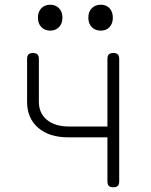

<svg xmlns="http://www.w3.org/2000/svg" viewBox="-20 -785 640 815"><path d="M461 10Q448 10 442 4Q436 -2 436 -15V-202H270Q189 -202 142 -242.5Q95 -283 95 -353V-535Q95 -548 101 -554Q107 -560 120 -560Q133 -560 139 -554Q145 -548 145 -535V-353Q145 -304 179.5 -276Q214 -248 272 -248H436V-535Q436 -548 442 -554Q448 -560 461 -560Q474 -560 480 -554Q486 -548 486 -535V-15Q486 -2 480 4Q474 10 461 10ZM408 -655Q384 -655 369.5 -670Q355 -685 355 -710Q355 -735 369.5 -750Q384 -765 408 -765Q431 -765 445 -750Q459 -735 459 -710Q459 -685 445 -670Q431 -655 408 -655ZM193 -655Q170 -655 155.5 -670Q141 -685 141 -710Q141 -735 155.5 -750Q170 -765 193 -765Q216 -765 230.5 -750Q245 -735 245 -710Q245 -685 230.5 -670Q216 -655 193 -655Z"/></svg>

Font: Maple Mono NL Thin
Style: Regular
Weight: 250
Monospace: yes
Designer: subframe7536
Version: Version 7.000